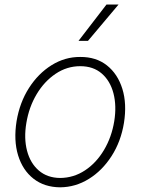

<svg xmlns="http://www.w3.org/2000/svg" viewBox="-20 -800 609 832"><path d="M240.7 11.7Q172.4 11.2 125.2 -25.6Q78.1 -62.5 58.3 -127.2Q38.6 -191.9 51.8 -274.9Q65.4 -356 105.5 -418.7Q145.5 -481.4 203.6 -517.6Q261.7 -553.7 327.6 -553.2Q396.5 -553.7 443.4 -516.6Q490.2 -479.5 510.3 -414.8Q530.3 -350.1 517.1 -267.1Q503.9 -186.5 463.4 -123.5Q422.9 -60.5 365 -24.7Q307.1 11.2 240.7 11.7ZM240.7 -28.8Q299.3 -29.3 348.4 -61.8Q397.5 -94.2 430.7 -150.1Q463.9 -206.1 475.1 -274.9Q485.8 -341.3 471.7 -395.5Q457.5 -449.7 420.9 -481.4Q384.3 -513.2 327.6 -513.2Q270 -513.2 220.9 -480.2Q171.9 -447.3 138.7 -391.6Q105.5 -335.9 94.2 -267.1Q83 -200.7 97.2 -146.7Q111.3 -92.8 148.2 -61Q185.1 -29.3 240.7 -28.8ZM320.3 -623 441.4 -780.3H493.7L361.3 -623Z"/></svg>

Font: Inter Tight ExtraLight
Style: Italic
Weight: 250
Italic angle: -9.39999°
Designer: Rasmus Andersson
Foundry: rsms
Version: Version 3.004